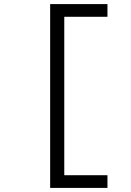

<svg xmlns="http://www.w3.org/2000/svg" viewBox="-20 -780 640 938"><path d="M225 138V-760H505V-698H294V76H505V138Z"/></svg>

Font: iA Writer Duo V
Style: Regular
Weight: 400
Designer: Mike Abbink, Paul van der Laan, Pieter van Rosmalen, Oliver Reichenstein
Foundry: Information Architects Inc.
Version: Version 2.000